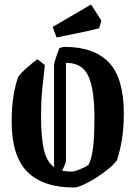

<svg xmlns="http://www.w3.org/2000/svg" viewBox="-20 -826 604 856"><path d="M180 -536Q174 -486 168.5 -430Q163 -374 163 -305Q163 -214 175.5 -159.5Q188 -105 221 -81V-534Q221 -544 228 -565Q235 -586 244 -611Q250 -613 256.5 -615Q263 -617 268 -617Q400 -617 466 -547Q532 -477 532 -320Q532 -251 522.5 -198Q513 -145 501 -111Q487 -92 461 -71Q435 -50 405.5 -31.5Q376 -13 350 -1.5Q324 10 310 10Q172 10 102 -60Q32 -130 32 -284Q32 -349 40.5 -400.5Q49 -452 62 -485Q75 -502 98 -522.5Q121 -543 147 -562ZM274 -110Q274 -99 257 -65Q276 -61 301 -61Q309 -61 325.5 -67Q342 -73 357 -80.5Q372 -88 376 -93Q389 -120 395 -169.5Q401 -219 401 -302Q401 -427 374 -486.5Q347 -546 274 -546ZM232 -659 215 -706 386 -806 432 -734 422 -700Q384 -690 330 -679Q276 -668 232 -659Z"/></svg>

Font: Grenze Gotisch SemiBold
Style: Regular
Weight: 600
Designer: Renata Polastri
Foundry: Omnibus-Type
Version: Version 1.001